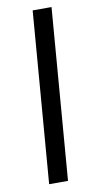

<svg xmlns="http://www.w3.org/2000/svg" viewBox="-85 -774 409 812"><g transform="rotate(-10 119.0 -368.0)"><path d="M58 0 117 -736H198L139 0Z"/></g></svg>

Font: PRinguin Sans
Style: Italic
Weight: 400
Designer: Vernon Adams
Foundry: Vernon Adams
Version: ""